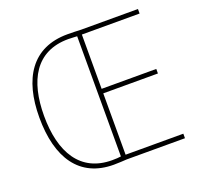

<svg xmlns="http://www.w3.org/2000/svg" viewBox="-125 -855 1040 997"><g transform="rotate(-20 395.5 -356.5)"><path d="M345 -716C148 -716 60 -573 60 -359C60 -135 152 3 340 3C369 3 392 1 412 0H734V-25H415V-364H717V-389H415V-689H734V-714H420C392 -715 376 -716 345 -716ZM340 -691C362 -691 379 -689 389 -689V-25C377 -23 362 -22 340 -22C166 -22 86 -156 86 -359C86 -552 159 -691 340 -691Z"/></g></svg>

Font: Noto Sans Georgian SemiCondensed Thin
Style: Regular
Weight: 100
Width: 4
Designer: Monotype Design Team, Akaki Razmadze
Foundry: Google LLC
Version: Version 2.005